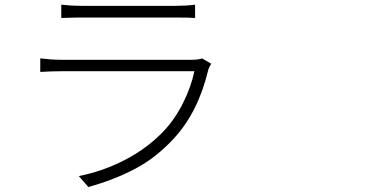

<svg xmlns="http://www.w3.org/2000/svg" viewBox="-20 -751 1540 803"><path d="M825.2 -506.8 863.3 -484.4Q853.5 -467.8 851.6 -460.9Q809.6 -283.2 708 -172.9Q633.8 -91.8 545.9 -45.4Q458 1 349.6 31.2L309.6 -14.6Q413.1 -35.2 505.9 -84Q598.6 -132.8 665 -203.1Q711.9 -252.9 745.6 -320.3Q779.3 -387.7 793 -453.1H234.4Q197.3 -453.1 148.4 -450.2V-506.8Q197.3 -501 234.4 -501H780.3Q810.5 -501 825.2 -506.8ZM236.3 -675.8V-731.4Q278.3 -726.6 317.4 -726.6H715.8Q758.8 -726.6 795.9 -731.4V-675.8Q773.4 -677.7 714.8 -677.7H317.4Q289.1 -677.7 236.3 -675.8Z"/></svg>

Font: Bpmf Zihi Sans Light
Style: Light
Weight: 300
Foundry: But Ko
Version: Version 1.320